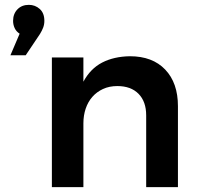

<svg xmlns="http://www.w3.org/2000/svg" viewBox="-20 -772 819 792"><path d="M99 -752Q125 -752 144 -735Q163 -718 163 -686Q163 -671 158 -658Q153 -645 145 -632L86 -544H23L61 -633Q47 -642 40.5 -656Q34 -670 34 -686Q34 -715 52 -733.5Q70 -752 99 -752ZM516 -540Q609 -540 661.5 -485Q714 -430 714 -334V0H583V-296Q583 -353 551.5 -385Q520 -417 464 -417Q431 -417 405 -405Q379 -393 361 -372.5Q343 -352 333.5 -324Q324 -296 324 -263V0H194V-535H324V-435Q353 -489 401.5 -514Q450 -539 516 -540Z"/></svg>

Font: QuotatisMedium
Style: Regular
Weight: 500
Designer: Julieta Ulanovsky
Foundry: Quotatis-Medium
Version: Version 4.000;PS 004.000;hotconv 1.0.88;makeotf.lib2.5.64775